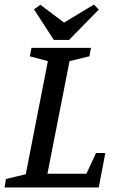

<svg xmlns="http://www.w3.org/2000/svg" viewBox="-30 -822 511 842"><path d="M-10 0 -4 -37 83 -58 180 -554 101 -575 108 -612H369L362 -575L275 -554L178 -60H349L391 -151H432L403 0ZM206 -647 119 -781 147 -801 251 -723 382 -802 403 -780 273 -647Z"/></svg>

Font: Manuale Medium
Style: Italic
Weight: 500
Italic angle: -11°
Version: Version 1.002